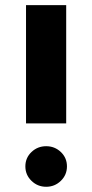

<svg xmlns="http://www.w3.org/2000/svg" viewBox="-20 -715 352 735"><path d="M233.4 -242.7V-695.3H79.6V-242.7ZM77.1 -78.1Q77.1 -45.4 100.6 -22.7Q124 0 156.7 0Q189.5 0 212.9 -22.7Q236.3 -45.4 236.3 -78.1Q236.3 -110.8 212.9 -133.1Q189.5 -155.3 156.7 -155.3Q124 -155.3 100.6 -133.1Q77.1 -110.8 77.1 -78.1Z"/></svg>

Font: Estedad-VF-FD Black
Style: Regular
Weight: 900
Designer: Amin Abedi
Version: Version 4.000